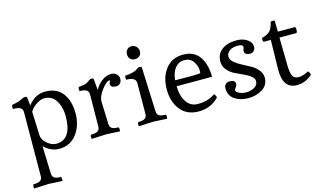

<svg xmlns="http://www.w3.org/2000/svg" viewBox="-104 -1010 2758 1628"><g transform="rotate(-15 1274.5 -196.0)"><path d="M437 -245Q437 -324 402 -380.5Q367 -437 299 -437Q266 -437 228 -411Q190 -385 172 -353L180 -146Q181 -106 220.5 -72Q260 -38 300 -38Q437 -38 437 -245ZM148 274 21 280Q18 277 18 263.5Q18 250 24 244Q64 244 82.5 232.5Q101 221 101 193L104 -367Q104 -395 84.5 -406.5Q65 -418 22 -418Q19 -421 19 -434.5Q19 -448 25 -454Q80 -461 125 -486Q133 -490 144 -490Q155 -490 161 -486L170 -409Q234 -490 321 -490Q422 -490 473 -422.5Q524 -355 524 -247Q524 -139 467.5 -64.5Q411 10 315 10Q240 10 181 -49L189 193Q190 221 207.5 232.5Q225 244 265 244Q270 249 270 263.5Q270 278 268 280Z M728 -6 601 0Q598 -3 598 -16.5Q598 -30 604 -36Q644 -36 662.5 -47.5Q681 -59 681 -87L684 -367Q684 -395 665.5 -406.5Q647 -418 606 -418Q603 -421 603 -434.5Q603 -448 609 -454Q613 -454 628 -456Q643 -458 647 -458.5Q651 -459 662.5 -461.5Q674 -464 680 -468Q700 -479 707.5 -486.5Q715 -494 728 -494Q741 -494 747 -490L757 -386Q775 -426 815.5 -458Q856 -490 902 -490Q929 -490 947.5 -472.5Q966 -455 966 -430.5Q966 -406 952 -391.5Q938 -377 916 -377Q868 -377 868 -411Q868 -420 873 -427Q878 -434 878 -437Q878 -440 871 -440Q846 -440 803.5 -384Q761 -328 762 -282L769 -87Q770 -59 787.5 -47.5Q805 -36 845 -36Q850 -31 850 -16.5Q850 -2 848 0Z M1187 -612.5Q1187 -587 1171 -572.5Q1155 -558 1129.5 -558Q1104 -558 1089 -574Q1074 -590 1074 -614.5Q1074 -639 1089 -655.5Q1104 -672 1128 -672Q1152 -672 1169.5 -655Q1187 -638 1187 -612.5ZM1142 -6 1015 0Q1012 -3 1012 -16.5Q1012 -30 1018 -36Q1058 -36 1076.5 -47.5Q1095 -59 1095 -87L1096 -358Q1096 -409 1013 -409Q1010 -412 1010 -425.5Q1010 -439 1016 -445Q1047 -445 1075 -452.5Q1103 -460 1112.5 -465.5Q1122 -471 1128.5 -477.5Q1135 -484 1148 -484Q1161 -484 1167 -480L1183 -87Q1184 -59 1201.5 -47.5Q1219 -36 1259 -36Q1264 -31 1264 -16.5Q1264 -2 1262 0Z M1711 -59Q1642 10 1538.5 10Q1435 10 1379 -60.5Q1323 -131 1323 -239.5Q1323 -348 1378.5 -419Q1434 -490 1531.5 -490Q1629 -490 1675.5 -421.5Q1722 -353 1722 -245H1411Q1411 -164 1446.5 -108.5Q1482 -53 1548 -53Q1638 -53 1700 -98Q1704 -95 1710 -84Q1716 -73 1716 -68.5Q1716 -64 1711 -59ZM1412 -297 1553 -296Q1629 -296 1634 -302Q1635 -307 1635 -319Q1635 -366 1608 -404Q1581 -442 1530.5 -442Q1480 -442 1448.5 -402.5Q1417 -363 1412 -297Z M2000 -490Q2054 -490 2093 -464.5Q2132 -439 2132 -401Q2132 -378 2118.5 -364Q2105 -350 2084.5 -350Q2064 -350 2050.5 -359Q2037 -368 2037 -382.5Q2037 -397 2041 -406Q2045 -415 2045 -421Q2045 -443 1999 -443Q1953 -443 1926.5 -423Q1900 -403 1900 -375Q1900 -347 1926 -324Q1952 -301 1989 -282Q2026 -263 2063 -242.5Q2100 -222 2126 -191Q2152 -160 2152 -122Q2152 -58 2098.5 -24Q2045 10 1974 10Q1903 10 1854.5 -23Q1806 -56 1806 -120Q1806 -142 1819 -155.5Q1832 -169 1855 -169Q1904 -169 1904 -135Q1904 -119 1892 -105Q1880 -91 1880 -86Q1880 -68 1908.5 -55Q1937 -42 1971 -42Q2005 -42 2039 -59.5Q2073 -77 2073 -115Q2073 -154 1985 -194Q1948 -210 1911 -228.5Q1874 -247 1848.5 -278.5Q1823 -310 1823 -350Q1823 -416 1871.5 -453Q1920 -490 2000 -490Z M2520 -79Q2524 -75 2530 -64Q2536 -53 2536 -49Q2536 -45 2535 -44Q2477 10 2400 10Q2279 10 2279 -155Q2279 -160 2284 -418H2221Q2215 -424 2215 -437.5Q2215 -451 2218 -454Q2270 -466 2291.5 -492.5Q2313 -519 2322 -566Q2326 -570 2339 -570Q2352 -570 2358 -566L2360 -470H2512Q2517 -456 2517 -441Q2517 -426 2509 -418H2360L2364 -174Q2365 -109 2378.5 -80.5Q2392 -52 2431.5 -52Q2471 -52 2520 -79Z"/></g></svg>

Font: Esteban
Style: Regular
Weight: 400
Designer: Angelica Diaz Rivera
Foundry: Angelica Diaz Rivera
Version: Version 1.002